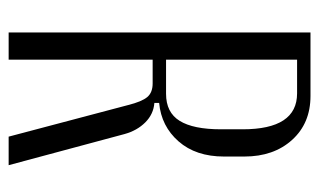

<svg xmlns="http://www.w3.org/2000/svg" viewBox="-167 -571 738 444"><g transform="rotate(90 202.0 -349.0)"><path d="M202 -698Q265 -698 303.5 -655.5Q342 -613 342 -545V-498Q342 -433 307 -393Q272 -353 218 -348V-337Q244 -335 263 -316Q282 -297 290 -268L362 0H296L223 -276Q215 -308 204.5 -320.5Q194 -333 173 -333H118V0H55V-698ZM279 -541Q279 -667 196 -667H118V-364H197Q240 -364 259.5 -395.5Q279 -427 279 -491Z"/></g></svg>

Font: Moniqa Paragraph
Style: Regular
Weight: 400
Designer: Rajesh Rajput
Foundry: Rajesh Rajput
Version: Version 1.000